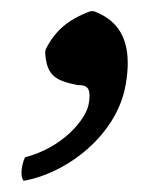

<svg xmlns="http://www.w3.org/2000/svg" viewBox="-20 -152 286 343"><path d="M60.7 -58C63.3 -16 79.8 -8 118.4 0C131.3 0 140 2 140 19C140 23.1 139.5 28 138.4 34C133.9 60 93.9 111 24.7 129C20.9 136.8 18.4 147.7 18.4 156.8C18.4 162.9 19.6 168.2 22.3 171C100.8 157 188.7 89 204.4 0C207 -14.5 208.2 -27.6 208.2 -39.3C208.2 -93.5 182.4 -118.8 147.7 -132H141.7C101.1 -117 78.5 -97 61.7 -64Z"/></svg>

Font: Linux Biolinum O 
Style: Bold Italic
Weight: 700
Designer: Philipp H. Poll
Foundry: Philipp H. Poll
Version: Version 1.3.2